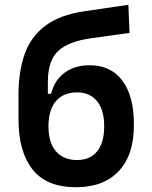

<svg xmlns="http://www.w3.org/2000/svg" viewBox="-20 -761 626 791"><path d="M293 10.3Q171.4 10.3 113.8 -63.2Q56.2 -136.7 56.2 -269V-371.6Q56.2 -465.8 81.3 -537.4Q106.4 -608.9 166 -654.3Q225.6 -699.7 329.1 -714.8L508.8 -741.2L513.7 -625.5L356 -603.5Q263.2 -590.8 220.2 -551.5Q177.2 -512.2 177.2 -423.3V-374.5H190.4Q204.6 -431.2 246.6 -461.7Q288.6 -492.2 349.1 -492.2Q436.5 -492.2 484.1 -429Q531.7 -365.7 531.7 -246.1Q531.7 -122.1 469.2 -55.9Q406.7 10.3 293 10.3ZM297.4 -101.6Q350.6 -101.6 379.9 -137.2Q409.2 -172.9 409.2 -240.7Q409.2 -308.6 379.6 -344.5Q350.1 -380.4 297.4 -380.4Q241.7 -380.4 210.7 -344.7Q179.7 -309.1 179.7 -240.7Q179.7 -172.9 210.9 -137.2Q242.2 -101.6 297.4 -101.6Z"/></svg>

Font: CaskaydiaCove NFP SemiBold
Style: Regular
Weight: 600
Designer: Aaron Bell
Foundry: Saja Typeworks
Version: Version 2111.001; VTT 6.35;Nerd Fonts 3.1.1